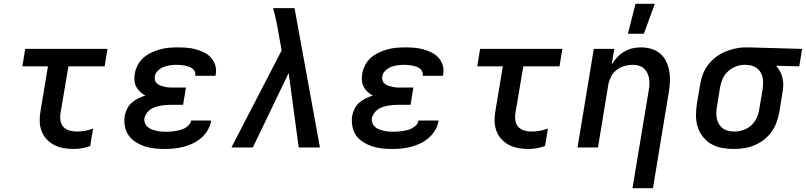

<svg xmlns="http://www.w3.org/2000/svg" viewBox="-20 -778 4252 1013"><path d="M369 8Q342 8 315.5 3.5Q289 -1 266 -13Q243 -25 225.5 -44Q208 -63 199 -87.5Q190 -112 189.5 -139.5Q189 -167 194 -194L233 -428H98L113 -520H547L532 -428H341L299 -179Q296 -159 299.5 -140Q303 -121 315 -108Q327 -95 346 -89.5Q365 -84 385 -84Q407 -84 428.5 -88Q450 -92 471 -100L456 -8Q435 0 413 4Q391 8 369 8Z M849 8Q821 8 794 5Q767 2 742 -6.5Q717 -15 695 -29Q673 -43 658.5 -64Q644 -85 639 -112Q634 -139 638 -167Q642 -186 651 -204.5Q660 -223 675.5 -236.5Q691 -250 709.5 -259Q728 -268 747 -274Q731 -282 719 -293.5Q707 -305 699 -320Q691 -335 689.5 -353Q688 -371 691 -389Q695 -412 706.5 -434.5Q718 -457 737 -473.5Q756 -490 778.5 -500.5Q801 -511 824.5 -517.5Q848 -524 871.5 -526Q895 -528 918 -528Q943 -528 967 -526Q991 -524 1014 -517.5Q1037 -511 1058 -500.5Q1079 -490 1094 -473Q1109 -456 1116 -433Q1123 -410 1118 -385L1117 -378H1010L1011 -380Q1012 -391 1007.5 -401Q1003 -411 994.5 -417Q986 -423 976 -426.5Q966 -430 955.5 -432Q945 -434 933.5 -435Q922 -436 911 -436Q894 -436 876.5 -433.5Q859 -431 842.5 -424.5Q826 -418 812.5 -404.5Q799 -391 797 -374Q795 -363 798.5 -352.5Q802 -342 810.5 -335.5Q819 -329 829.5 -325.5Q840 -322 851 -319.5Q862 -317 873.5 -316.5Q885 -316 896 -316H961L946 -225H881Q868 -225 854.5 -224Q841 -223 827 -220.5Q813 -218 799.5 -213.5Q786 -209 774 -201Q762 -193 753.5 -180.5Q745 -168 742 -155Q740 -142 744.5 -129.5Q749 -117 758.5 -108.5Q768 -100 780 -95.5Q792 -91 804.5 -88Q817 -85 830 -84Q843 -83 857 -83Q869 -83 882 -84Q895 -85 907 -87Q919 -89 932 -92.5Q945 -96 956.5 -102.5Q968 -109 977 -119Q986 -129 988 -142H1094V-141Q1090 -116 1076.5 -92.5Q1063 -69 1042.5 -51Q1022 -33 998 -21.5Q974 -10 949 -3.5Q924 3 899 5.5Q874 8 849 8Z M1201 0 1466 -512 1452 -589Q1446 -626 1438.5 -662.5Q1431 -699 1421 -735H1534L1668 0H1556L1503 -393L1314 0Z M2049 8Q2021 8 1994 5Q1967 2 1942 -6.5Q1917 -15 1895 -29Q1873 -43 1858.5 -64Q1844 -85 1839 -112Q1834 -139 1838 -167Q1842 -186 1851 -204.5Q1860 -223 1875.5 -236.5Q1891 -250 1909.5 -259Q1928 -268 1947 -274Q1931 -282 1919 -293.5Q1907 -305 1899 -320Q1891 -335 1889.5 -353Q1888 -371 1891 -389Q1895 -412 1906.5 -434.5Q1918 -457 1937 -473.5Q1956 -490 1978.5 -500.5Q2001 -511 2024.5 -517.5Q2048 -524 2071.5 -526Q2095 -528 2118 -528Q2143 -528 2167 -526Q2191 -524 2214 -517.5Q2237 -511 2258 -500.5Q2279 -490 2294 -473Q2309 -456 2316 -433Q2323 -410 2318 -385L2317 -378H2210L2211 -380Q2212 -391 2207.5 -401Q2203 -411 2194.5 -417Q2186 -423 2176 -426.5Q2166 -430 2155.5 -432Q2145 -434 2133.5 -435Q2122 -436 2111 -436Q2094 -436 2076.5 -433.5Q2059 -431 2042.5 -424.5Q2026 -418 2012.5 -404.5Q1999 -391 1997 -374Q1995 -363 1998.5 -352.5Q2002 -342 2010.5 -335.5Q2019 -329 2029.5 -325.5Q2040 -322 2051 -319.5Q2062 -317 2073.5 -316.5Q2085 -316 2096 -316H2161L2146 -225H2081Q2068 -225 2054.5 -224Q2041 -223 2027 -220.5Q2013 -218 1999.5 -213.5Q1986 -209 1974 -201Q1962 -193 1953.5 -180.5Q1945 -168 1942 -155Q1940 -142 1944.5 -129.5Q1949 -117 1958.5 -108.5Q1968 -100 1980 -95.5Q1992 -91 2004.5 -88Q2017 -85 2030 -84Q2043 -83 2057 -83Q2069 -83 2082 -84Q2095 -85 2107 -87Q2119 -89 2132 -92.5Q2145 -96 2156.5 -102.5Q2168 -109 2177 -119Q2186 -129 2188 -142H2294V-141Q2290 -116 2276.5 -92.5Q2263 -69 2242.5 -51Q2222 -33 2198 -21.5Q2174 -10 2149 -3.5Q2124 3 2099 5.5Q2074 8 2049 8Z M2769 8Q2742 8 2715.5 3.5Q2689 -1 2666 -13Q2643 -25 2625.5 -44Q2608 -63 2599 -87.5Q2590 -112 2589.5 -139.5Q2589 -167 2594 -194L2633 -428H2498L2513 -520H2947L2932 -428H2741L2699 -179Q2696 -159 2699.5 -140Q2703 -121 2715 -108Q2727 -95 2746 -89.5Q2765 -84 2785 -84Q2807 -84 2828.5 -88Q2850 -92 2871 -100L2856 -8Q2835 0 2813 4Q2791 8 2769 8Z M3317 215 3403 -303Q3406 -319 3406.5 -335Q3407 -351 3404 -366.5Q3401 -382 3394 -395.5Q3387 -409 3375.5 -418.5Q3364 -428 3349 -432Q3334 -436 3317 -436Q3296 -436 3273.5 -429.5Q3251 -423 3232.5 -408.5Q3214 -394 3203.5 -372.5Q3193 -351 3189 -329L3135 0H3027L3113 -520H3221L3207 -437Q3219 -457 3235.5 -475Q3252 -493 3273 -505.5Q3294 -518 3317 -523Q3340 -528 3362 -528Q3391 -528 3417.5 -520Q3444 -512 3464 -494.5Q3484 -477 3495.5 -452.5Q3507 -428 3511.5 -401Q3516 -374 3514.5 -345.5Q3513 -317 3508 -288L3425 215ZM3293 -600 3333 -758H3435L3377 -600Z M3852 8Q3820 8 3789.5 2.5Q3759 -3 3733 -18Q3707 -33 3688.5 -56.5Q3670 -80 3661 -108.5Q3652 -137 3652 -168.5Q3652 -200 3657 -232L3674 -332Q3678 -359 3688 -385.5Q3698 -412 3715.5 -435Q3733 -458 3756 -476Q3779 -494 3805.5 -505Q3832 -516 3859 -522Q3886 -528 3913 -528H3931L4212 -520L4197 -428L4074 -431Q4087 -418 4095.5 -401.5Q4104 -385 4108.5 -366.5Q4113 -348 4112.5 -328Q4112 -308 4108 -288L4092 -188Q4087 -161 4077.5 -134Q4068 -107 4051.5 -83.5Q4035 -60 4011.5 -41.5Q3988 -23 3961.5 -12Q3935 -1 3907 3.5Q3879 8 3852 8ZM3853 -84Q3876 -84 3900 -91.5Q3924 -99 3943 -116Q3962 -133 3972.5 -156.5Q3983 -180 3986 -203L4003 -303Q4007 -326 4006 -349.5Q4005 -373 3995.5 -392Q3986 -411 3967 -422.5Q3948 -434 3925 -435L3916 -436H3908Q3885 -436 3862 -427Q3839 -418 3820.5 -401Q3802 -384 3792.5 -362Q3783 -340 3779 -317L3763 -217Q3760 -201 3759.5 -184.5Q3759 -168 3762 -152.5Q3765 -137 3773 -123.5Q3781 -110 3793 -101Q3805 -92 3820.5 -88Q3836 -84 3853 -84Z"/></svg>

Font: Iosevka SmBd Ex Obl
Style: Regular
Weight: 600
Width: 7
Italic angle: -9°
Monospace: yes
Designer: Belleve Invis
Foundry: Belleve Invis
Version: Version 32.5.0; ttfautohint (v1.8.4)